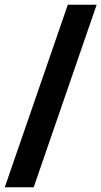

<svg xmlns="http://www.w3.org/2000/svg" viewBox="-69 -731 429 812"><path d="M-48.8 61H73.5L339.8 -710.9H217.8Z"/></svg>

Font: Roboto Flex
Style: Regular
Weight: 400
Designer: Berlow after Robertson
Foundry: Google
Version: Version 3.200;gftools[0.9.32]